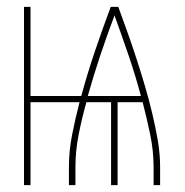

<svg xmlns="http://www.w3.org/2000/svg" viewBox="-20 -540 540 560"><path d="M50 0V-520H69V-260H217Q235 -326 257 -391Q279 -456 303 -520H325Q339 -482 352.5 -444Q366 -406 378.5 -367.5Q391 -329 402.5 -290Q414 -251 423.5 -211.5Q433 -172 440 -132Q447 -92 447 -52V0H428V-52Q428 -100 418 -148Q408 -196 396 -242H323V0H304V-242H232Q219 -196 209.5 -148Q200 -100 200 -52V0H181V-52Q181 -100 190.5 -148Q200 -196 212 -242H69V0ZM236 -260H391Q375 -320 355 -378.5Q335 -437 314 -495Q292 -437 272.5 -378.5Q253 -320 236 -260Z"/></svg>

Font: Iosevka Term Curly Thin
Style: Regular
Weight: 100
Designer: Belleve Invis
Foundry: Belleve Invis
Version: Version 32.3.0